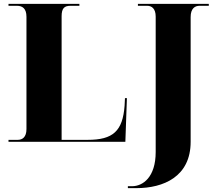

<svg xmlns="http://www.w3.org/2000/svg" viewBox="-20 -734 1101 994"><path d="M642 240H686C826 240 967 181 967 0V-646C967 -691 990 -704 1013 -704H1061V-714H694V-704H742C764 -704 786 -691 786 -648V53C786 184 719 230 664 230H642ZM24 0H629L637 -226H627L625 -186C615 -56 566 -10 434 -10H299V-650C299 -691 313 -704 345 -704H391V-714H24V-704H68C95 -704 117 -691 117 -647V-66C117 -23 95 -10 72 -10H24Z"/></svg>

Font: Noto Serif Display ExtraBold
Style: Regular
Weight: 800
Designer: Monotype Design Team
Foundry: Monotype Imaging Inc.
Version: Version 2.009